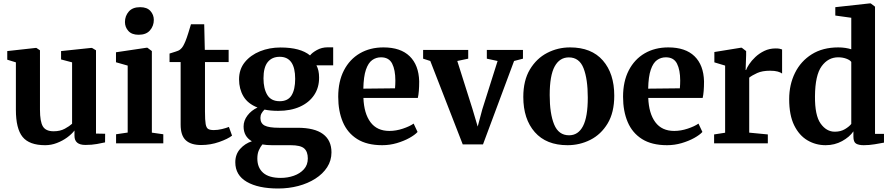

<svg xmlns="http://www.w3.org/2000/svg" viewBox="-20 -839 5216 1124"><path d="M480 9.5Q416 9.5 416 -44V-75Q400 -54 373 -34.2Q346 -14.5 312.8 -1.8Q279.5 11 244.5 11Q151.5 11 112.2 -37.5Q73 -86 73 -196.5V-474L22.5 -489.5V-540L189.5 -558.5H193L214 -544.5V-196.5Q214 -127.5 231 -99Q248 -70.5 294 -70.5Q332 -70.5 359.5 -85.5Q387 -100.5 402 -114.5V-474L337.5 -491V-540L513.5 -558.5H518.5L542 -544.5V-57L595.5 -56L595 -5.5Q577 -1.5 547.5 4Q518 9.5 480 9.5Z M727.5 -63V-455L659 -474.5V-533L837.5 -559.5H843L869 -540V-62.5L936 -53V0H659.5V-53ZM791 -635.5Q751.5 -635.5 731.5 -657.8Q711.5 -680 711.5 -710Q711.5 -745.5 733.8 -771.2Q756 -797 800 -797H801Q840.5 -797 860.5 -774.8Q880.5 -752.5 880.5 -722.5Q880.5 -687.5 858.2 -661.5Q836 -635.5 792 -635.5Z M1158 10Q1097.5 10 1067.5 -18Q1037.5 -46 1037.5 -109.5V-475.5H972.5V-525.5Q989 -531.5 1007.2 -536.5Q1025.5 -541.5 1035 -549.5Q1045.5 -558 1052 -569.5Q1058.5 -581 1065.5 -597.5Q1073 -615.5 1082.2 -645.2Q1091.5 -675 1098 -697H1175.5L1179 -547H1318.5V-475.5H1180V-185Q1180 -135.5 1184 -112.8Q1188 -90 1199.2 -83.8Q1210.5 -77.5 1231.5 -77.5Q1254.5 -77.5 1279.5 -83.5Q1304.5 -89.5 1320 -96L1338.5 -45Q1313.5 -25.5 1263 -7.8Q1212.5 10 1158 10Z M1608.5 264.5Q1492 264.5 1424.8 225.5Q1357.5 186.5 1357.5 111Q1357.5 64.5 1385.8 32.8Q1414 1 1454.5 -12Q1406 -40 1406 -98.5Q1406 -133 1428.8 -163Q1451.5 -193 1487.5 -209.5Q1430.5 -232 1405 -275.2Q1379.5 -318.5 1379.5 -374.5Q1379.5 -433.5 1413.2 -475Q1447 -516.5 1502.2 -538.8Q1557.5 -561 1622 -561Q1739 -561 1795 -514.5Q1806.5 -530 1835 -546Q1863.5 -562 1898.5 -562H1930.5V-456.5H1832.5Q1848 -428 1848 -385.5Q1848.5 -326.5 1819 -282.5Q1789.5 -238.5 1735.5 -214.2Q1681.5 -190 1608.5 -190Q1563.5 -190 1528.5 -197.5Q1517.5 -187 1511 -175.2Q1504.5 -163.5 1504.5 -148.5Q1504.5 -117 1529.2 -104Q1554 -91 1614 -91H1722.5Q1821.5 -91 1871 -54.2Q1920.5 -17.5 1920.5 53Q1920.5 101 1895.2 140Q1870 179 1826 207Q1782 235 1726 249.8Q1670 264.5 1608.5 264.5ZM1617.5 -246.5Q1665.5 -246.5 1686.8 -280.8Q1708 -315 1708 -377.5Q1708 -506.5 1617.5 -506.5Q1572.5 -506.5 1547.5 -475.8Q1522.5 -445 1522.5 -380.5Q1522.5 -320 1544.8 -283.2Q1567 -246.5 1617.5 -246.5ZM1623.5 202.5Q1664 202.5 1700.2 189.8Q1736.5 177 1759.2 151.8Q1782 126.5 1782 88.5Q1782 49 1760.8 30Q1739.5 11 1681 11H1572.5Q1541 11 1516 6.5Q1504.5 20.5 1495.5 40.5Q1486.5 60.5 1486.5 89Q1486.5 142.5 1520.5 172.5Q1554.5 202.5 1623.5 202.5Z M2217.5 11Q2128 11 2071 -25Q2014 -61 1987 -124.8Q1960 -188.5 1960 -272.5Q1960 -362.5 1993.5 -427.2Q2027 -492 2086.8 -526.8Q2146.5 -561.5 2225 -561.5Q2325 -561.5 2378.2 -509.8Q2431.5 -458 2434 -363Q2434 -299.5 2426 -265.5H2107.5Q2111 -174.5 2149 -123.5Q2187 -72.5 2259.5 -72.5Q2298.5 -72.5 2338.8 -86Q2379 -99.5 2401.5 -115.5L2424.5 -66.5Q2408.5 -49 2376.5 -31.2Q2344.5 -13.5 2303 -1.2Q2261.5 11 2217.5 11ZM2107 -320 2292.5 -322Q2293.5 -332.5 2294 -345.5Q2294.5 -358.5 2294.5 -367.5Q2294.5 -429.5 2275.8 -466.5Q2257 -503.5 2210.5 -503.5Q2181.5 -503.5 2158.8 -487.2Q2136 -471 2122.2 -431Q2108.5 -391 2107 -320Z M2457 -495.5V-546.5H2721V-495.5L2657 -482L2745.5 -202.5L2776.5 -98L2803.5 -199L2893 -482L2830 -495.5V-546.5H3041.5V-495.5L2989.5 -482L2807.5 6.5H2689L2499 -482Z M3043.5 -271.5Q3043.5 -368 3082.2 -432.5Q3121 -497 3183.2 -529.2Q3245.5 -561.5 3317 -561.5Q3442.5 -561.5 3509.2 -485Q3576 -408.5 3576 -279Q3576 -180.5 3537.2 -116.2Q3498.5 -52 3436.2 -20.5Q3374 11 3302.5 11Q3178 11 3110.8 -65.5Q3043.5 -142 3043.5 -271.5ZM3311.5 -47Q3365 -47 3393 -100.8Q3421 -154.5 3421 -267.5Q3421 -376 3396.2 -439.5Q3371.5 -503 3310 -503Q3256 -503 3227 -449.8Q3198 -396.5 3198 -282.5Q3198 -174 3224 -110.5Q3250 -47 3311.5 -47Z M3885 11Q3795.5 11 3738.5 -25Q3681.5 -61 3654.5 -124.8Q3627.5 -188.5 3627.5 -272.5Q3627.5 -362.5 3661 -427.2Q3694.5 -492 3754.2 -526.8Q3814 -561.5 3892.5 -561.5Q3992.5 -561.5 4045.8 -509.8Q4099 -458 4101.5 -363Q4101.5 -299.5 4093.5 -265.5H3775Q3778.5 -174.5 3816.5 -123.5Q3854.5 -72.5 3927 -72.5Q3966 -72.5 4006.2 -86Q4046.5 -99.5 4069 -115.5L4092 -66.5Q4076 -49 4044 -31.2Q4012 -13.5 3970.5 -1.2Q3929 11 3885 11ZM3774.5 -320 3960 -322Q3961 -332.5 3961.5 -345.5Q3962 -358.5 3962 -367.5Q3962 -429.5 3943.2 -466.5Q3924.5 -503.5 3878 -503.5Q3849 -503.5 3826.2 -487.2Q3803.5 -471 3789.8 -431Q3776 -391 3774.5 -320Z M4160.5 0V-52L4225 -62V-455L4162 -474V-534.5L4316.5 -559.5H4322.5L4348 -540V-517L4345 -429L4348 -429.5Q4352 -442 4365.8 -463Q4379.5 -484 4402 -505.2Q4424.5 -526.5 4454.5 -541Q4484.5 -555.5 4521 -555.5Q4534.5 -555.5 4543.5 -553.8Q4552.5 -552 4558.5 -549.5V-408.5Q4549.5 -415.5 4532.5 -420.2Q4515.5 -425 4488 -425Q4442.5 -425 4412.8 -411.5Q4383 -398 4366 -384.5V-62.5L4475 -52V0Z M4813.5 11Q4755.5 11 4707 -17.5Q4658.5 -46 4629.2 -105.5Q4600 -165 4600 -258.5Q4600 -343.5 4634 -412.2Q4668 -481 4732.2 -521.2Q4796.5 -561.5 4887.5 -561.5Q4909 -561.5 4928.8 -558.5Q4948.5 -555.5 4963.5 -550.5V-735L4870 -748V-797L5070 -819H5077.5L5102.5 -800V-55.5H5155V-4Q5134 0 5101 5.5Q5068 11 5036.5 11Q5007.5 11 4991.8 1.8Q4976 -7.5 4976 -39.5V-70Q4953.5 -37 4909.8 -13Q4866 11 4813.5 11ZM4867 -68Q4901.5 -68 4926.5 -83Q4951.5 -98 4963.5 -113.5V-476.5Q4956 -487.5 4934.5 -495.5Q4913 -503.5 4887 -503.5Q4828 -503.5 4790 -451.2Q4752 -399 4751 -275.5Q4750 -163.5 4784 -115.8Q4818 -68 4867 -68Z"/></svg>

Font: Merriweather Text Regular
Style: Bold
Weight: 700
Designer: Eben Sorkin
Foundry: Eben Sorkin
Version: Version 2.100; ttfautohint (v1.7.19-72a1) -l 8 -r 50 -G 200 